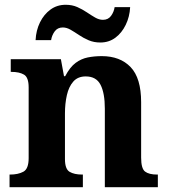

<svg xmlns="http://www.w3.org/2000/svg" viewBox="-20 -784 707 804"><path d="M20 0V-53H22Q56 -53 78 -65Q100 -77 100 -122V-418Q100 -460 80.5 -471.5Q61 -483 28 -483H25V-536H235L248 -465H253Q273 -503 296.5 -520.5Q320 -538 347.5 -543.5Q375 -549 406 -549Q483 -549 527 -503Q571 -457 571 -356V-124Q571 -78 587.5 -65.5Q604 -53 638 -53H641V0H419V-329Q419 -394 401 -429Q383 -464 339 -464Q306 -464 287 -442.5Q268 -421 260 -385.5Q252 -350 252 -309V-118Q252 -76 271.5 -64.5Q291 -53 324 -53H327V0ZM400 -606Q373 -606 351 -615.5Q329 -625 310.5 -637.5Q292 -650 275.5 -659.5Q259 -669 243 -669Q221 -669 209 -652.5Q197 -636 194 -616H129Q131 -657 147.5 -690.5Q164 -724 191.5 -744Q219 -764 255 -764Q282 -764 303.5 -754.5Q325 -745 343.5 -732.5Q362 -720 378.5 -710.5Q395 -701 411 -701Q433 -701 445 -717.5Q457 -734 460 -754H525Q523 -714 506.5 -680Q490 -646 463 -626Q436 -606 400 -606Z"/></svg>

Font: Noto Serif Bengali
Style: Bold
Weight: 700
Designer: Juan Bruce, Universal Thirst, Indian Type Foundry and the Monotype Design Team.
Foundry: Monotype Imaging Inc.
Version: Version 2.003; ttfautohint (v1.8.4.7-5d5b)